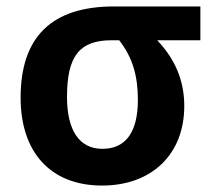

<svg xmlns="http://www.w3.org/2000/svg" viewBox="-20 -566 662 596"><path d="M297 10C449 10 552 -85 552 -237C552 -314 525 -381 468 -441H602V-546H334C140 -546 44 -451 44 -263C44 -93 137 10 297 10ZM298 -104C223 -104 188 -166 188 -265C188 -391 226 -441 326 -441H350C392 -387 408 -330 408 -256C408 -157 371 -104 298 -104Z"/></svg>

Font: Kathrein 75 Bold
Style: Regular
Weight: 700
Designer: Lazydogs Typefoundry, based on Open Sans by Ascender Corporation
Foundry: Lazydogs Typefoundry
Version: Version 1.003;PS 001.003;hotconv 1.0.88;makeotf.lib2.5.64775